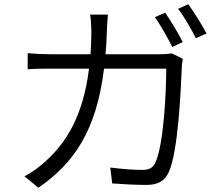

<svg xmlns="http://www.w3.org/2000/svg" viewBox="-20 -840 1040 895"><path d="M472 -587C475 -621 477 -656 478 -693C479 -717 481 -750 483 -772H400C404 -749 406 -714 406 -691C406 -654 404 -620 402 -587H220C182 -587 142 -589 109 -592V-517C143 -520 181 -520 221 -520H395C368 -303 291 -176 191 -87C163 -61 124 -33 94 -18L159 35C323 -78 429 -228 465 -520H755C755 -413 743 -159 703 -80C692 -56 672 -48 644 -48C602 -48 549 -52 494 -59L503 15C555 19 613 22 662 22C715 22 746 5 766 -36C811 -131 823 -424 827 -518C827 -531 829 -549 832 -566L781 -591C765 -589 747 -587 720 -587ZM702 -760C729 -722 763 -662 783 -621L832 -644C811 -685 775 -745 750 -781ZM810 -799C839 -762 871 -705 893 -662L943 -684C923 -721 885 -783 858 -820Z"/></svg>

Font: Genne Gothic Normal
Style: Regular
Weight: 350
Designer: Ryoko NISHIZUKA (kana & ideographs); Paul D. Hunt (Latin, Greek & Cyrillic); Wenlong ZHANG (bopomofo); Sandoll Communica
Foundry: Adobe Systems Incorporated
Version: Version 1.004;PS 1.004;hotconv 16.6.51;makeotf.lib2.5.65220